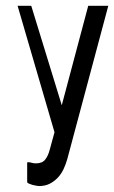

<svg xmlns="http://www.w3.org/2000/svg" viewBox="-20 -458 384 645"><path d="M343.8 -438.5 206.1 76.2Q201.2 93.8 193.4 110.4Q185.5 127 173.8 139.2Q162.1 151.4 147 159.2Q131.8 167 111.3 167Q109.4 167 102.5 166Q95.7 165 88.9 163.1Q82 161.1 76.7 158.7Q71.3 156.2 71.3 153.3V87.9L73.2 86.9Q81.1 86.9 86.9 88.9Q92.8 90.8 100.6 90.8Q122.1 90.8 131.8 78.1Q141.6 65.4 146.5 46.9L163.1 -13.7L39.1 -438.5H85L187.5 -104.5L276.4 -438.5Z"/></svg>

Font: RIT TN Joy
Style: Bold
Weight: 700
Designer: Hussain K H
Foundry: Rachana Institute of Typography
Version: 1.6.2